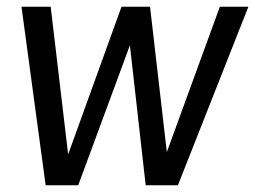

<svg xmlns="http://www.w3.org/2000/svg" viewBox="-20 -552 760 572"><path d="M116 0H213L367 -417L414 0H510L720 -532H635L477 -99L427 -532H342L183 -92L131 -532H44Z"/></svg>

Font: Ronzino Oblique
Style: Italic
Weight: 400
Italic angle: -8°
Designer: Nunzio Mazzaferro
Foundry: Collletttivo
Version: Version 1.000;Glyphs 3.3 (3337)